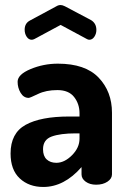

<svg xmlns="http://www.w3.org/2000/svg" viewBox="-20 -734 511 763"><path d="M221 -635 117 -579Q111 -576 106 -576Q94 -576 86 -588Q78 -600 78 -616Q78 -642 100 -653L204 -709Q212 -714 221 -714Q228 -714 238 -709L342 -654Q363 -641 363 -615Q363 -600 355 -588Q347 -576 335 -576Q330 -576 325 -579ZM210 -481Q319 -481 372 -425.5Q425 -370 425 -286V-41Q425 -24 407 -12Q389 0 362 0Q337 0 320.5 -12Q304 -24 304 -41V-70Q235 9 152 9Q95 9 58.5 -25Q22 -59 22 -124Q22 -205 82 -238Q142 -271 255 -271H296V-284Q296 -321 274.5 -348.5Q253 -376 208 -376Q163 -376 131 -360.5Q99 -345 94 -345Q74 -345 62 -365Q50 -385 50 -409Q50 -438 101.5 -459.5Q153 -481 210 -481ZM296 -183V-204H281Q220 -204 185.5 -191.5Q151 -179 151 -141Q151 -114 165.5 -100.5Q180 -87 204 -87Q236 -87 266 -117Q296 -147 296 -183Z"/></svg>

Font: Dosis
Style: Bold
Weight: 700
Designer: Edgar Tolentino, Pablo Impallari, Igino Marini
Foundry: Edgar Tolentino, Pablo Impallari, Igino Marini
Version: Version 1.007